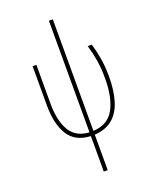

<svg xmlns="http://www.w3.org/2000/svg" viewBox="-178 -857 957 1195"><g transform="rotate(-20 300.0 -259.5)"><path d="M297 5Q194 0 149.5 -73Q105 -146 105 -267V-528H130V-270Q130 -158 169 -91.5Q208 -25 297 -20V-759H323V-20Q420 -25 461.5 -100Q503 -175 503 -303Q503 -368 494.5 -421Q486 -474 470 -528H497Q512 -477 521 -424Q530 -371 530 -303Q530 -215 510 -147Q490 -79 444.5 -39.5Q399 0 323 5V240H297Z"/></g></svg>

Font: Noto Sans Mono Thin
Style: Regular
Weight: 100
Designer: Monotype Design Team
Foundry: Monotype Imaging Inc.
Version: Version 2.014